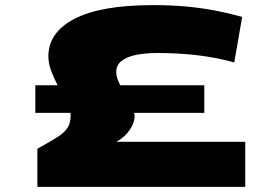

<svg xmlns="http://www.w3.org/2000/svg" viewBox="-20 -730 1088 750"><path d="M126 0V-149Q175 -176 203.5 -194Q232 -212 244 -231Q256 -250 256 -280Q256 -285 255 -289H118V-397H205Q191 -424 180 -453Q169 -482 169 -510Q169 -604 272 -657Q375 -710 577 -710Q649 -710 708 -704.5Q767 -699 819.5 -689Q872 -679 926 -664L895 -486Q765 -523 594 -523Q550 -523 513.5 -516Q477 -509 455.5 -492.5Q434 -476 434 -448Q434 -436 438.5 -423Q443 -410 450 -397H778V-289H504Q506 -283 506 -276Q506 -253 488 -224.5Q470 -196 435 -176H938V0Z"/></svg>

Font: Georama ExtraExtended ExtraBold
Style: Regular
Weight: 800
Width: 8
Designer: Jean-Baptiste Levee
Foundry: Production Type
Version: Version 1.000